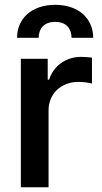

<svg xmlns="http://www.w3.org/2000/svg" viewBox="-20 -795 431 815"><path d="M68.5 0H186.1V-326.7C186.1 -397.4 239.7 -447.4 312.9 -447.4C334.5 -447.4 360.4 -443.5 370.4 -440.3V-550.4C359 -552.2 338.4 -553.6 324.6 -553.6C261.4 -553.6 208.1 -517.4 188.2 -456.7H182.5V-545.5H68.5ZM52.6 -634.6H144.2C144.2 -669.4 163 -702.1 214.5 -702.1C263.8 -702.1 283.7 -670.5 283.7 -634.6H375.7C375.4 -716.3 313.6 -774.5 214.5 -774.5C114.7 -774.5 52.2 -716.3 52.6 -634.6Z"/></svg>

Font: Magic Ui Pro Semi Bold
Style: Regular
Weight: 600
Designer: Stefan Endress, Andreas Faust
Version: Version 1.000;FEAKit 1.0